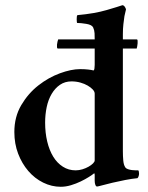

<svg xmlns="http://www.w3.org/2000/svg" viewBox="-20 -708 567 736"><path d="M254 -396Q229 -396 210 -383Q191 -370 178 -348Q165 -326 159 -297.5Q153 -269 153 -238Q153 -199 161 -165.5Q169 -132 184 -107.5Q199 -83 221 -69Q243 -55 270 -55Q283 -55 296 -59Q309 -63 319.5 -69Q330 -75 336.5 -81.5Q343 -88 343 -93V-349Q343 -357 335.5 -365Q328 -373 316 -380Q304 -387 288 -391.5Q272 -396 254 -396ZM287 -443Q304 -443 317.5 -441.5Q331 -440 338 -438Q341 -438 342 -445Q343 -452 343 -459V-522H202Q199 -522 198.5 -526.5Q198 -531 198.5 -537Q199 -543 200.5 -548.5Q202 -554 203 -557H343Q343 -569 342.5 -580.5Q342 -592 337 -603Q332 -613 311 -616.5Q290 -620 276 -620Q275 -620 274.5 -624.5Q274 -629 274 -634Q274 -639 274.5 -644Q275 -649 277 -650Q343 -656 389 -669.5Q435 -683 449 -688Q454 -688 458 -682.5Q462 -677 463 -672Q460 -660 457 -646Q455 -633 453 -615.5Q451 -598 451 -577V-557H504Q507 -557 507.5 -552.5Q508 -548 507.5 -542Q507 -536 506 -530.5Q505 -525 504 -522H451V-128Q451 -110 452.5 -93Q454 -76 460 -67Q463 -62 470.5 -59.5Q478 -57 486 -56Q494 -55 500.5 -55Q507 -55 510 -55Q513 -52 513 -42Q513 -38 511.5 -33Q510 -28 507 -25Q486 -23 460 -18Q434 -13 411 -7.5Q388 -2 371.5 2.5Q355 7 352 7Q348 7 345.5 0.5Q343 -6 343 -15V-38Q343 -45 340 -43Q334 -38 320.5 -29.5Q307 -21 289.5 -12.5Q272 -4 252 2Q232 8 213 8Q178 8 145.5 -8Q113 -24 88.5 -52.5Q64 -81 49.5 -119Q35 -157 35 -202Q35 -260 61.5 -305Q88 -350 127 -380.5Q166 -411 209.5 -427Q253 -443 287 -443Z"/></svg>

Font: Vermiglione SemiBold
Style: Regular
Weight: 600
Version: Version 1.000